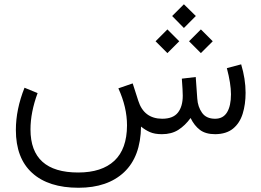

<svg xmlns="http://www.w3.org/2000/svg" viewBox="-20 -636 1239 910"><path d="M795.9 -560.1 851.6 -615.7 908.2 -560.1 851.6 -503.4ZM876 -440.4 932.1 -496.6 988.3 -440.4 932.1 -384.3ZM717.3 -440.4 773.4 -496.6 829.6 -440.4 773.4 -384.3ZM747.6 0Q712.9 0 690.4 -10Q668 -20 648.4 -36.1Q646.5 106.4 568.1 180.2Q489.7 253.9 352.1 253.9Q210 253.9 132.6 183.8Q55.2 113.8 55.2 -20Q55.2 -117.7 96.2 -220.2L158.2 -194.8Q124.5 -103.5 124.5 -22.5Q124.5 181.6 350.6 181.6Q462.4 181.6 522 126Q581.5 70.3 582 -41.5Q582 -127.9 541 -217.3L608.9 -240.7L635.3 -158.7Q662.1 -73.7 748.5 -73.2Q800.3 -73.2 823.2 -102.3Q846.2 -131.3 846.2 -182.6Q846.2 -205.6 841.8 -263.2L907.7 -271L915 -168.5Q917.5 -129.9 937.5 -101.6Q957.5 -73.2 999.5 -73.2Q1037.6 -73.2 1056.2 -103.8Q1074.7 -134.3 1074.7 -189Q1074.7 -239.3 1055.2 -313L1123 -331.1Q1144 -261.2 1144 -196.3Q1144 -141.1 1130.1 -96.7Q1116.2 -52.2 1084.5 -26.4Q1052.7 -0.5 1000 0Q954.6 0 927.7 -20.3Q900.9 -40.5 883.3 -76.7Q857.4 -41 825.2 -20.5Q793 0 747.6 0Z"/></svg>

Font: Vazir Light FD-WOL-UI
Style: Light-FD-WOL-UI
Weight: 300
Designer: Saber Rastikerdar
Foundry: Saber Rastikerdar
Version: Version 30.0.0